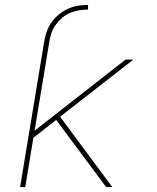

<svg xmlns="http://www.w3.org/2000/svg" viewBox="-20 -763 640 783"><path d="M160 -592Q163 -612 170 -632.5Q177 -653 189.5 -671Q202 -689 219.5 -703.5Q237 -718 257 -727Q277 -736 297.5 -739.5Q318 -743 339 -743V-724Q321 -724 302.5 -721Q284 -718 266 -710.5Q248 -703 233 -690Q218 -677 206.5 -661Q195 -645 189.5 -627.5Q184 -610 181 -592ZM62 0 160 -592H181L121 -230L492 -520H524L225 -287L438 0H413L209 -274L116 -201L83 0Z"/></svg>

Font: Iosevka Aile Thin
Style: Italic
Weight: 100
Italic angle: -9°
Designer: Belleve Invis
Foundry: Belleve Invis
Version: Version 31.1.0; ttfautohint (v1.8.4)